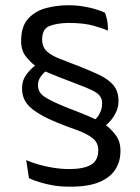

<svg xmlns="http://www.w3.org/2000/svg" viewBox="-20 -684 530 727"><path d="M246.1 22.9Q210.9 22.9 182.4 18.1Q153.8 13.2 133.3 6.8Q110.4 0.5 89.8 -9.3L79.1 -77.6Q90.3 -72.8 102.3 -68.6Q114.3 -64.5 127.9 -60.5Q150.4 -54.2 180.2 -49.1Q210 -43.9 243.7 -43.9Q294.4 -43.9 322.8 -59.1Q351.1 -74.2 352.1 -113.3Q353 -144.5 328.6 -162.4Q304.2 -180.2 268.3 -192.6Q232.4 -205.1 198.2 -219.2Q157.7 -235.8 132.1 -251Q106.4 -266.1 90.8 -281.2Q75.7 -296.9 69.6 -313.5Q63.5 -330.1 63.5 -350.1Q63.5 -379.4 79.1 -400.6Q94.7 -421.9 112.8 -435.5Q96.2 -447.3 77.6 -470.7Q59.1 -494.1 60.1 -532.7Q61 -586.4 87.9 -614.7Q114.7 -643.1 155.3 -653.6Q195.8 -664.1 237.8 -664.1Q269.5 -664.1 295.2 -659.7Q320.8 -655.3 339.4 -649.9Q350.1 -646.5 359.9 -643.1Q369.6 -639.6 377.9 -635.7Q377.9 -633.8 383.3 -616.9Q388.7 -600.1 388.7 -567.9Q372.1 -575.7 335.2 -586.4Q298.3 -597.2 237.3 -597.2Q194.8 -596.2 167.2 -585.4Q139.6 -574.7 139.6 -534.2Q139.6 -505.9 157.5 -489.5Q175.3 -473.1 206.5 -461.4Q237.8 -449.7 276.9 -434.1Q322.3 -416.5 356.4 -400.1Q390.6 -383.8 409.7 -361.1Q428.7 -338.4 428.7 -301.3Q428.7 -277.8 418.9 -258.3Q409.2 -238.8 397.7 -226.1Q386.2 -213.4 381.3 -210Q399.9 -196.3 418.5 -171.6Q437 -147 436 -110.8Q436 -73.2 417.2 -43Q398.4 -12.7 356.9 5.1Q315.4 22.9 246.1 22.9ZM341.3 -232.4Q348.6 -239.3 354 -248Q358.9 -255.9 362.8 -267.3Q366.7 -278.8 366.7 -294.4Q366.7 -320.3 340.3 -335.9Q326.7 -344.2 305.4 -352.5Q284.2 -360.8 254.4 -372.6Q231.9 -380.9 204.1 -391.8Q176.3 -402.8 152.3 -413.1Q144 -407.7 134.5 -394.3Q125 -380.9 124 -366.7Q122.1 -339.8 140.6 -323.7Q158.7 -307.6 222.2 -281.2Q244.1 -272.5 280 -258.5Q315.9 -244.6 341.3 -232.4Z"/></svg>

Font: Mako
Style: Regular
Weight: 400
Designer: vernon adams
Foundry: vernon adams
Version: Version 1.100; ttfautohint (v1.8.4.7-5d5b);gftools[0.9.33]